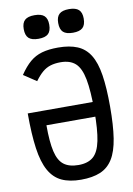

<svg xmlns="http://www.w3.org/2000/svg" viewBox="-110 -1103 820 1185"><g transform="rotate(-10 300.0 -511.0)"><path d="M300 -814Q372 -814 421 -793.5Q470 -773 499.5 -725.5Q529 -678 541.5 -598Q554 -518 554 -400Q554 -282 541.5 -202Q529 -122 499.5 -74.5Q470 -27 421 -6.5Q372 14 300 14Q228 14 179 -9Q130 -32 100.5 -85Q71 -138 58.5 -226.5Q46 -315 46 -446H506V-354H147Q147 -249 161 -189Q175 -129 208.5 -103.5Q242 -78 300 -78Q359 -78 392.5 -106.5Q426 -135 440 -203.5Q454 -272 454 -391Q454 -517 440 -589.5Q426 -662 392.5 -692Q359 -722 300 -722Q264 -722 236.5 -713.5Q209 -705 186 -685.5Q163 -666 138 -632L58 -685Q91 -734 124 -762Q157 -790 199 -802Q241 -814 300 -814ZM408 -888Q366 -888 347 -905.5Q328 -923 328 -963Q328 -1001 347 -1018.5Q366 -1036 408 -1036Q450 -1036 469 -1018.5Q488 -1001 488 -963Q488 -923 469 -905.5Q450 -888 408 -888ZM192 -888Q150 -888 131 -905.5Q112 -923 112 -963Q112 -1001 131 -1018.5Q150 -1036 192 -1036Q234 -1036 253 -1018.5Q272 -1001 272 -963Q272 -923 253 -905.5Q234 -888 192 -888Z"/></g></svg>

Font: Victor Mono
Style: Bold
Weight: 700
Monospace: yes
Designer: Rune Bjørnerås
Version: Version 1.561;gftools[0.9.30]